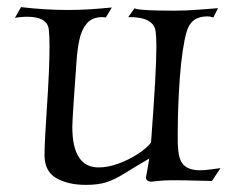

<svg xmlns="http://www.w3.org/2000/svg" viewBox="-20 -502 639 539"><path d="M221 17Q171 17 138 -2Q105 -21 105 -66Q105 -87 107 -124Q109 -161 112 -205.5Q115 -250 117 -293.5Q119 -337 119 -372Q119 -386 118.5 -398Q118 -410 117 -419Q113 -455 56 -455Q47 -455 37.5 -454Q28 -453 22 -452L39 -482Q73 -478 106 -476Q139 -474 171 -474Q203 -474 233.5 -476Q264 -478 294 -481L277 -453Q275 -453 272.5 -453.5Q270 -454 268 -454Q239 -454 224 -436.5Q209 -419 203 -391Q197 -363 195 -332Q190 -264 187.5 -226Q185 -188 184 -171Q183 -154 183 -146Q183 -32 257 -32Q283 -32 312 -42.5Q341 -53 366.5 -69.5Q392 -86 404 -102Q412 -209 415.5 -272.5Q419 -336 419 -372Q419 -385 418.5 -395Q418 -405 417 -413Q412 -455 340 -454L358 -479Q361 -476 380.5 -474.5Q400 -473 425 -472.5Q450 -472 468 -472Q503 -472 540 -475Q577 -478 592 -479L579 -453Q570 -456 562 -456Q516 -456 504 -413Q498 -393 493 -359.5Q488 -326 485 -286Q482 -246 480.5 -205.5Q479 -165 479 -132Q479 -119 479 -107.5Q479 -96 480 -86Q482 -51 497 -37.5Q512 -24 542 -24Q554 -24 568.5 -26Q583 -28 599 -30L575 6Q560 6 529.5 5Q499 4 463 4Q441 4 424 6Q407 8 405 8Q398 8 393.5 4.5Q389 1 390 -5Q393 -21 395.5 -36Q398 -51 399 -57Q355 -31 328.5 -14.5Q302 2 279 9.5Q256 17 221 17Z"/></svg>

Font: Luxurious Roman
Style: Regular
Weight: 400
Designer: Robert E. Leuschke
Foundry: Robert E. Leuschke
Version: Version 1.010; ttfautohint (v1.8.3)